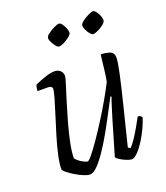

<svg xmlns="http://www.w3.org/2000/svg" viewBox="-130 -788 762 879"><g transform="rotate(-20 251.0 -349.0)"><path d="M158 0Q146 0 127 -8Q108 -16 89 -27.5Q70 -39 56.5 -50Q43 -61 42 -68Q42 -94 51 -135Q60 -176 74 -222Q88 -268 101.5 -310.5Q115 -353 124 -384.5Q133 -416 133 -426Q133 -441 112 -441H62Q62 -458 68 -471Q95 -483 121 -491.5Q147 -500 166 -500Q181 -500 192.5 -490.5Q204 -481 204 -463Q204 -456 194.5 -426Q185 -396 171.5 -352.5Q158 -309 144.5 -261Q131 -213 122 -169Q113 -125 113 -95Q125 -80 142.5 -70Q160 -60 168 -60Q174 -60 191.5 -81.5Q209 -103 233.5 -138.5Q258 -174 284.5 -216Q311 -258 334.5 -299Q358 -340 374 -372Q379 -395 383 -430.5Q387 -466 391 -500Q416 -500 435 -493Q454 -486 454 -461Q454 -441 441.5 -383.5Q429 -326 408 -242Q387 -158 362 -57L373 -50Q382 -58 397 -80Q412 -102 427 -128Q442 -154 453 -175Q467 -175 473 -164Q467 -143 454 -115Q441 -87 424.5 -61Q408 -35 391 -17.5Q374 0 361 0Q352 0 336 -6.5Q320 -13 306.5 -21.5Q293 -30 291 -36L341 -206Q352 -242 360.5 -269Q369 -296 372 -301L367 -304Q349 -270 327.5 -229Q306 -188 283 -147.5Q260 -107 237 -73.5Q214 -40 194 -20Q174 0 158 0ZM392 -599Q385 -599 377 -608.5Q369 -618 363 -630.5Q357 -643 357 -652Q357 -661 370.5 -671.5Q384 -682 400.5 -690Q417 -698 425 -698Q432 -698 439.5 -688Q447 -678 452 -665.5Q457 -653 457 -644Q457 -635 444.5 -624.5Q432 -614 416 -606.5Q400 -599 392 -599ZM225 -599Q219 -599 211 -608.5Q203 -618 196.5 -630.5Q190 -643 190 -652Q190 -661 204 -671.5Q218 -682 234.5 -690Q251 -698 259 -698Q266 -698 273.5 -688Q281 -678 286 -665.5Q291 -653 291 -644Q291 -635 278 -624.5Q265 -614 249.5 -606.5Q234 -599 225 -599Z"/></g></svg>

Font: Texturina 72pt 72pt ExtraLight
Style: Italic
Weight: 200
Italic angle: -11°
Designer: Guillermo Torres Carreño
Foundry: Omnibus-Type
Version: Version 1.002; ttfautohint (v1.8.3)